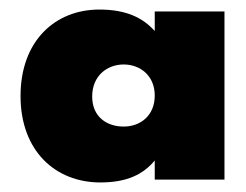

<svg xmlns="http://www.w3.org/2000/svg" viewBox="-20 -731 515 402"><path d="M23 -530C23 -415 96 -349 190 -349C246 -349 280 -366 304 -395V-355H450V-707H304V-666C279 -694 244 -711 188 -711C95 -711 23 -645 23 -530ZM173 -529C173 -572 204 -596 239 -596C273 -596 304 -573 304 -531C304 -488 273 -466 239 -466C204 -466 173 -486 173 -529Z"/></svg>

Font: Poppins STUK1
Style: Regular
Weight: 400
Designer: Jonny Pinhorn (original), Sammy Jo Hughes (modified version)
Foundry: Type Mafia
Version: Version 1.002;hotconv 1.0.109;makeotfexe 2.5.65596